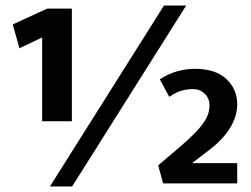

<svg xmlns="http://www.w3.org/2000/svg" viewBox="-20 -661 906 692"><path d="M160 11 571 -641H651L240 11ZM675 -340Q656 -340 635.5 -334.5Q615 -329 590 -312L556 -375Q586 -395 618.5 -404Q651 -413 683 -413Q756 -413 795.5 -376.5Q835 -340 835 -285Q835 -243 809.5 -200.5Q784 -158 731 -118L672 -73H835V0H568L550 -65L630 -133Q659 -158 679 -178Q699 -198 711.5 -215.5Q724 -233 729.5 -248.5Q735 -264 735 -281Q735 -307 717.5 -323.5Q700 -340 675 -340ZM150 -630H239V-224H132V-526L50 -487L26 -573Z"/></svg>

Font: Mukta Malar
Style: Bold
Weight: 700
Designer: Aadarsh Rajan, Girish Dalvi, Yashodeep Gholap
Foundry: Ek Type
Version: Version 2.538;PS 1.000;hotconv 16.6.51;makeotf.lib2.5.65220;